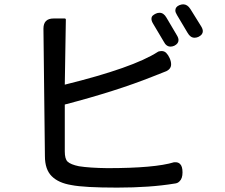

<svg xmlns="http://www.w3.org/2000/svg" viewBox="-20 -811 1040 887"><path d="M716.8 -752Q736.3 -752 749 -729.5L796.9 -648.4Q804.7 -635.7 804.7 -626Q804.7 -609.4 785.2 -599.6Q776.4 -595.7 767.6 -595.7Q748 -595.7 736.3 -619.1L687.5 -701.2Q679.7 -713.9 679.7 -723.6Q679.7 -733.4 685.5 -738.8Q691.4 -744.1 699.7 -748Q708 -752 716.8 -752ZM826.2 -791Q845.7 -791 859.4 -769.5L909.2 -689.5Q917 -676.8 917 -667Q917 -650.4 896.5 -640.6Q887.7 -636.7 878.9 -636.7Q859.4 -636.7 846.7 -659.2L797.9 -741.2Q790 -753.9 790 -762.7Q790 -779.3 808.6 -787.1Q818.4 -791 826.2 -791ZM227.5 -725.6H279.3Q281.2 -725.6 282.7 -724.1Q284.2 -722.7 284.2 -720.7L279.3 -419.9Q595.7 -498 709 -571.3Q710 -571.3 710 -572.3Q718.8 -575.2 726.6 -575.2Q739.3 -575.2 748 -566.4Q756.8 -557.6 763.7 -542.5Q770.5 -527.3 770.5 -513.7Q770.5 -493.2 749 -482.4Q706.1 -464.8 684.6 -457Q515.6 -389.6 279.3 -328.1V-111.3Q279.3 -77.1 292 -64.5Q306.6 -50.8 344.7 -43Q394.5 -35.2 475.6 -34.2Q695.3 -34.2 784.2 -61.5Q788.1 -61.5 791 -61.5Q803.7 -61.5 811.5 -53.7Q823.2 -43 823.2 -14.6Q823.2 13.7 809.6 26.4Q800.8 36.1 786.1 37.1Q673.8 55.7 521 55.7Q368.2 55.7 309.6 43.9Q250 34.2 218.8 2.9Q187.5 -28.3 187.5 -89.8L180.7 -678.7Q180.7 -702.1 192.4 -713.9Q204.1 -725.6 227.5 -725.6Z"/></svg>

Font: TaiwanPearl
Style: Regular
Weight: 400
Version: Version 2.102